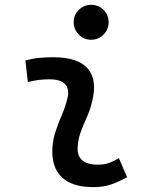

<svg xmlns="http://www.w3.org/2000/svg" viewBox="-20 -764 626 794"><path d="M356.9 -599.6Q327.1 -599.6 305.9 -620.8Q284.7 -642.1 284.7 -671.9Q284.7 -702.1 305.9 -723.1Q327.1 -744.1 356.9 -744.1Q387.2 -744.1 408.2 -723.1Q429.2 -702.1 429.2 -671.9Q429.2 -642.1 408.2 -620.8Q387.2 -599.6 356.9 -599.6ZM471.7 -109.9 505.4 -31.2Q475.6 -14.2 442.4 -2.2Q409.2 9.8 366.2 9.8Q277.8 9.8 234.9 -31.7Q191.9 -73.2 196.8 -153.3Q199.2 -189.9 211.2 -224.6Q223.1 -259.3 237.1 -292Q251 -324.7 258.3 -355Q268.6 -395 249.8 -415.5Q231 -436 184.6 -436Q138.2 -436 95.2 -424.8L85 -513.7Q113.8 -522 142.6 -524.7Q171.4 -527.3 200.2 -527.3Q301.3 -527.3 342.3 -481.2Q383.3 -435.1 361.3 -345.2Q353 -310.5 339.6 -280.5Q326.2 -250.5 314.9 -221.2Q303.7 -191.9 301.3 -157.7Q295.9 -83 385.3 -83Q409.7 -83 428 -89.1Q446.3 -95.2 471.7 -109.9Z"/></svg>

Font: Cascadia Code PL
Style: Italic
Weight: 400
Italic angle: -10°
Monospace: yes
Designer: Aaron Bell
Foundry: Saja Typeworks
Version: Version 2404.023